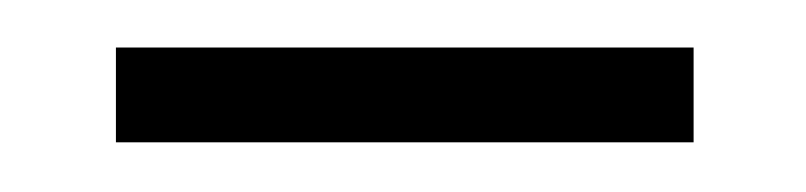

<svg xmlns="http://www.w3.org/2000/svg" viewBox="-20 -615 336 80"><path d="M28.3 -555.7V-595.2H269V-555.7Z"/></svg>

Font: Elstob
Style: Regular
Weight: 400
Designer: Peter S. Baker
Version: Version 1.015